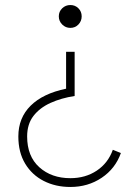

<svg xmlns="http://www.w3.org/2000/svg" viewBox="-20 -733 553 764"><path d="M277 -527V-351Q224 -343 181 -323.5Q138 -304 113 -271.5Q88 -239 88 -190Q88 -111 136.5 -67.5Q185 -24 260 -24Q320 -24 365 -54Q410 -84 429 -137L461 -124Q439 -62 384.5 -25.5Q330 11 260 11Q201 11 154 -13Q107 -37 80 -82Q53 -127 53 -190Q53 -264 102 -312.5Q151 -361 243 -380V-527ZM260 -713Q279 -713 292 -700Q305 -687 305 -668Q305 -649 292 -635.5Q279 -622 260 -622Q241 -622 227.5 -635.5Q214 -649 214 -668Q214 -687 227.5 -700Q241 -713 260 -713Z"/></svg>

Font: Zen Kaku Gothic New Light
Style: Regular
Weight: 300
Designer: Yoshimichi Ohira
Foundry: Positype
Version: Version 1.002